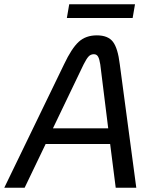

<svg xmlns="http://www.w3.org/2000/svg" viewBox="-34 -876 723 896"><path d="M480 -204H179L81 0H-14L265 -576Q300 -650 333 -680.5Q366 -711 418 -711Q470 -711 493 -681Q516 -651 525 -576L602 0H506ZM471 -277 434 -575Q430 -601 423.5 -612Q417 -623 404 -623Q389 -623 379 -612Q369 -601 356 -575L213 -277ZM289 -856H596L585 -792H278Z"/></svg>

Font: KoHo Medium
Style: Italic
Weight: 500
Italic angle: -10°
Designer: Cadson Demak & Katatrad Team
Foundry: Cadson Demak Co.,Ltd.
Version: Version 1.000